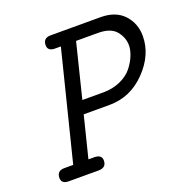

<svg xmlns="http://www.w3.org/2000/svg" viewBox="-117 -748 832 856"><g transform="rotate(-20 299.0 -319.5)"><path d="M32.2 -27.8Q32.2 -62 67.9 -62Q67.9 -62 109.9 -62L238.8 -577.1H210.9Q176.8 -577.1 176.8 -605Q176.8 -638.2 210.9 -639.2H449.2Q521 -639.2 559.6 -597.7Q598.1 -556.2 598.1 -496.1Q598.1 -407.2 525.6 -332.5Q453.1 -257.8 354 -257.8H231L182.1 -62H209Q245.1 -62 245.1 -34.2Q245.1 0 208 0H66.9Q32.2 0 32.2 -27.8ZM247.1 -319.8H347.2Q392.1 -319.8 428.5 -336.4Q464.8 -353 484.9 -378.4Q504.9 -403.8 515.4 -429.9Q525.9 -456.1 525.9 -478Q525.9 -515.1 500.5 -546.1Q475.1 -577.1 414.1 -577.1H311Z"/></g></svg>

Font: CMU Typewriter Text
Style: Italic
Weight: 500
Italic angle: -14.04°
Version: Version 0.7.0